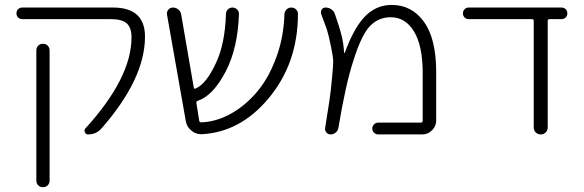

<svg xmlns="http://www.w3.org/2000/svg" viewBox="-20 -576 2408 792"><path d="M446.3 -544.9Q578.1 -544.9 578.1 -424.8Q578.1 -251 398.4 -45.9Q377 -21.5 342.8 -21.5Q334 -21.5 330.1 -30.3Q326.2 -39.1 332 -45.9Q522.5 -254.9 522.5 -421.9Q522.5 -461.9 502.9 -479.5Q483.4 -497.1 437.5 -497.1H72.3Q61.5 -497.1 54.7 -503.9Q47.9 -510.7 47.9 -521Q47.9 -531.2 54.7 -538.1Q61.5 -544.9 72.3 -544.9ZM129.9 168.9V-368.2Q129.9 -379.9 137.7 -387.7Q145.5 -395.5 157.2 -395.5Q168.9 -395.5 176.8 -387.7Q184.6 -379.9 184.6 -368.2V168.9Q184.6 180.7 176.8 188.5Q168.9 196.3 157.2 196.3Q145.5 196.3 137.7 188.5Q129.9 180.7 129.9 168.9Z M1201.2 -537.1Q1209 -529.3 1209 -518.6Q1209 -313.5 1085.9 -168Q970.7 -31.2 813.5 -22.5Q811.5 -22.5 809.6 -22.5Q787.1 -22.5 769.5 -37.1Q750 -52.7 746.1 -78.1L668.9 -515.6Q667 -527.3 674.3 -536.1Q681.6 -544.9 693.4 -544.9Q706.1 -544.9 715.8 -536.6Q725.6 -528.3 727.5 -515.6L779.3 -214.8Q780.3 -208 787.1 -210.9Q830.1 -229.5 869.1 -312.5Q908.2 -392.6 912.1 -518.6Q912.1 -529.3 919.9 -537.1Q927.7 -544.9 939 -544.9Q950.2 -544.9 958 -537.1Q965.8 -529.3 965.8 -518.6Q960.9 -377 911.1 -281.2Q859.4 -181.6 795.9 -160.2Q789.1 -158.2 790 -151.4L801.8 -78.1Q802.7 -71.3 809.6 -71.3Q870.1 -73.2 929.7 -105.5Q992.2 -139.6 1042 -199.2Q1091.8 -258.8 1123 -348.6Q1150.4 -426.8 1153.3 -517.6Q1154.3 -529.3 1162.1 -537.1Q1169.9 -544.9 1181.6 -544.9Q1193.4 -544.9 1201.2 -537.1Z M1540 -21.5Q1530.3 -21.5 1522.9 -28.8Q1515.6 -36.1 1515.6 -45.9Q1515.6 -55.7 1522.9 -63Q1530.3 -70.3 1540 -70.3H1716.8Q1723.6 -70.3 1723.6 -78.1V-275.4Q1723.6 -386.7 1688 -445.8Q1652.3 -504.9 1591.8 -504.9Q1541 -504.9 1505.9 -468.3Q1470.7 -431.6 1437.5 -325.2Q1405.3 -226.6 1376 -48.8Q1374 -37.1 1364.7 -29.3Q1355.5 -21.5 1343.8 -21.5Q1333 -21.5 1326.2 -29.8Q1319.3 -38.1 1321.3 -48.8Q1334 -127.9 1338.9 -161.1Q1344.7 -199.2 1349.6 -254.9Q1354.5 -305.7 1354.5 -323.2Q1354.5 -339.8 1344.7 -386.7Q1335.9 -430.7 1328.1 -455.1Q1321.3 -473.6 1304.7 -518.6Q1303.7 -522.5 1303.7 -525.4Q1303.7 -531.2 1306.6 -536.1Q1312.5 -544.9 1323.2 -544.9Q1335.9 -544.9 1346.7 -537.6Q1357.4 -530.3 1361.3 -518.6Q1380.9 -462.9 1389.6 -426.8Q1397.5 -394.5 1399.4 -358.4Q1399.4 -357.4 1400.4 -357.4Q1401.4 -357.4 1402.3 -358.4Q1437.5 -455.1 1480.5 -502.9Q1528.3 -555.7 1595.7 -555.7Q1678.7 -555.7 1729 -485.8Q1779.3 -416 1779.3 -278.3V-79.1Q1779.3 -55.7 1762.2 -38.6Q1745.1 -21.5 1721.7 -21.5Z M2239.3 -50.8Q2239.3 -38.1 2231 -29.8Q2222.7 -21.5 2210.4 -21.5Q2198.2 -21.5 2189.9 -29.8Q2181.6 -38.1 2181.6 -50.8V-490.2Q2181.6 -497.1 2174.8 -497.1H1913.1Q1903.3 -497.1 1896.5 -503.9Q1889.6 -510.7 1889.6 -521Q1889.6 -531.2 1896.5 -538.1Q1903.3 -544.9 1913.1 -544.9H2295.9Q2306.6 -544.9 2313.5 -538.1Q2320.3 -531.2 2320.3 -521Q2320.3 -510.7 2313.5 -503.9Q2306.6 -497.1 2295.9 -497.1H2247.1Q2239.3 -497.1 2239.3 -490.2Z"/></svg>

Font: Gen Jyuu Gothic Light
Style: Regular
Weight: 200
Designer: [Source Han Sans]
Ryoko NISHIZUKA  (kana & ideographs); Paul D. Hunt (Latin, Greek & Cyrillic); Wenlong ZHANG  (bopomofo
Version: Version 1.002.20150607